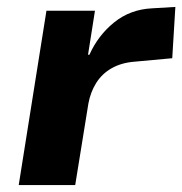

<svg xmlns="http://www.w3.org/2000/svg" viewBox="-20 -534 526 554"><path d="M34 0 114 -503H254L234 -376H238Q263 -432 309.5 -469.5Q356 -507 419 -510L486 -514L477 -366L368 -356Q330 -353 302 -337Q274 -321 257.5 -294.5Q241 -268 235 -235L197 0Z"/></svg>

Font: Nunito Sans 7pt ExtraBold
Style: Italic
Weight: 800
Italic angle: -9°
Designer: Vernon Adams
Foundry: Vernon Adams
Version: Version 3.101;gftools[0.9.27]